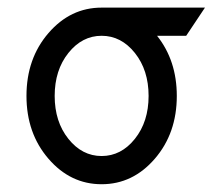

<svg xmlns="http://www.w3.org/2000/svg" viewBox="-20 -469 577 499"><path d="M244.1 -63.5Q294.9 -63.5 330.6 -108.2Q366.2 -152.8 366.2 -219.7Q366.2 -286.6 330.6 -331.3Q294.9 -376 244.1 -376Q193.4 -376 157.7 -331.3Q122.1 -286.6 122.1 -219.7Q122.1 -152.8 157.7 -108.2Q193.4 -63.5 244.1 -63.5ZM244.1 9.8Q163.1 9.8 106 -56.4Q48.8 -122.6 48.8 -219.7Q48.8 -316.9 106 -383.1Q163.1 -449.2 244.1 -449.2H512.7L463.9 -376H388.2Q439.5 -311.5 439.5 -219.7Q439.5 -122.6 382.3 -56.4Q325.2 9.8 244.1 9.8Z"/></svg>

Font: Catrinity
Style: Regular
Weight: 400
Designer: Alexander Lange
Foundry: High-Logic / Made with FontCreator
Version: Version 2.090;May 20, 2024;FontCreator 15.0.0.2974 64-bit